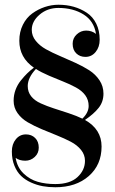

<svg xmlns="http://www.w3.org/2000/svg" viewBox="-20 -780 486 810"><path d="M408.5 -162Q408.5 -84.5 354.5 -37.2Q300.5 10 213.5 10Q185.5 10 160.5 5.5Q135.5 1 111 -10Q86.5 -21 69 -37.8Q51.5 -54.5 40.8 -81Q30 -107.5 30 -141Q30 -172 46.8 -192.5Q63.5 -213 89.5 -213Q113 -213 128.2 -198Q143.5 -183 143.5 -157Q143.5 -133.5 126.5 -117.8Q109.5 -102 86.5 -102Q62 -102 46 -114Q52.5 -74 79.2 -48.2Q106 -22.5 139.5 -13Q173 -3.5 213.5 -3.5Q275 -3.5 306.8 -32.8Q338.5 -62 338.5 -101.5Q338.5 -127 322 -147.5Q305.5 -168 278.8 -182Q252 -196 220 -208.8Q188 -221.5 156 -235Q124 -248.5 97.2 -264Q70.5 -279.5 54 -302.8Q37.5 -326 37.5 -355Q37.5 -379 45.5 -400.8Q53.5 -422.5 68 -440.5Q82.5 -458.5 94.5 -470.2Q106.5 -482 123 -494.5Q61.5 -537 61.5 -608Q61.5 -645.5 76.5 -675.5Q91.5 -705.5 116 -723.2Q140.5 -741 169 -750.5Q197.5 -760 226.5 -760Q261 -760 291 -751.5Q321 -743 346.2 -726.2Q371.5 -709.5 386 -680.2Q400.5 -651 400.5 -612.5Q400.5 -581.5 383.5 -560.8Q366.5 -540 340.5 -540Q317 -540 301.8 -554.8Q286.5 -569.5 286.5 -595.5Q286.5 -619 303.8 -635Q321 -651 343.5 -651Q367 -651 385 -637Q376.5 -691.5 332.5 -719Q288.5 -746.5 226.5 -746.5Q180 -746.5 147 -718.2Q114 -690 114 -654Q114 -628.5 130.8 -607.8Q147.5 -587 174 -572.2Q200.5 -557.5 232.8 -543.8Q265 -530 297.5 -515.2Q330 -500.5 356.5 -483.5Q383 -466.5 399.8 -441.2Q416.5 -416 416.5 -385Q416.5 -350.5 396.2 -325Q376 -299.5 338.5 -274Q408.5 -234.5 408.5 -162ZM97 -417Q97 -392 111.5 -373.8Q126 -355.5 152.2 -343.8Q178.5 -332 205.8 -323.2Q233 -314.5 268.5 -302.8Q304 -291 327.5 -279.5Q354 -305 354 -333Q354 -358.5 339.8 -378Q325.5 -397.5 300 -411.2Q274.5 -425 247.8 -435.5Q221 -446 187.2 -460.5Q153.5 -475 131.5 -489Q97 -452 97 -417Z"/></svg>

Font: Bodoni* 16pt
Style: Regular
Weight: 400
Version: Version 2.3